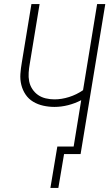

<svg xmlns="http://www.w3.org/2000/svg" viewBox="-20 -755 540 941"><path d="M227 166 261 -37H341L378 -264Q347 -248 313.5 -239.5Q280 -231 247 -231Q219 -231 192 -237Q165 -243 142.5 -256.5Q120 -270 105.5 -291.5Q91 -313 84.5 -339Q78 -365 80 -393Q82 -421 87 -449L134 -735H174L126 -443Q122 -421 120.5 -399Q119 -377 123 -356.5Q127 -336 138.5 -318.5Q150 -301 166.5 -289.5Q183 -278 204 -273Q225 -268 247 -268Q282 -268 318.5 -279.5Q355 -291 387 -313L456 -735H496L375 0H294L266 166Z"/></svg>

Font: Iosevka Term Curly Extralight
Style: Italic
Weight: 200
Italic angle: -9°
Designer: Belleve Invis
Foundry: Belleve Invis
Version: Version 32.3.0